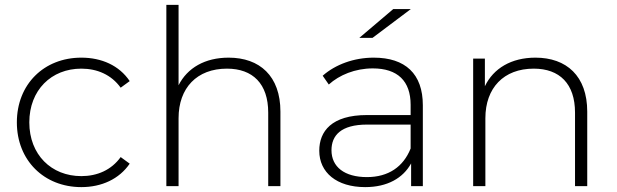

<svg xmlns="http://www.w3.org/2000/svg" viewBox="-20 -762 2524 786"><path d="M313 4C160 4 49 -106 49 -261C49 -417 160 -526 313 -526C396 -526 468 -494 511 -430C511 -430 474 -403 474 -403C436 -456 378 -481 313 -481C190 -481 100 -393 100 -261C100 -129 190 -41 313 -41C378 -41 436 -66 474 -119C474 -119 511 -92 511 -92C468 -29 396 4 313 4Z M916 -526C1043 -526 1128 -451 1128 -305C1128 -305 1128 0 1128 0C1128 0 1078 0 1078 0C1078 0 1078 -301 1078 -301C1078 -419 1015 -481 909 -481C786 -481 711 -402 711 -278C711 -278 711 0 711 0C711 0 661 0 661 0C661 0 661 -742 661 -742C661 -742 711 -742 711 -742C711 -742 711 -413 711 -413C747 -484 819 -526 916 -526Z M1590 -725C1590 -725 1662 -725 1662 -725C1662 -725 1505 -607 1505 -607C1505 -607 1451 -607 1451 -607C1451 -607 1590 -725 1590 -725ZM1510 -526C1639 -526 1711 -460 1711 -331C1711 -331 1711 0 1711 0C1711 0 1663 0 1663 0C1663 0 1663 -93 1663 -93C1630 -33 1566 4 1475 4C1358 4 1287 -56 1287 -145C1287 -224 1337 -291 1482 -291C1482 -291 1661 -291 1661 -291C1661 -291 1661 -333 1661 -333C1661 -430 1608 -482 1506 -482C1434 -482 1369 -455 1326 -416C1326 -416 1301 -452 1301 -452C1353 -498 1429 -526 1510 -526ZM1482 -37C1570 -37 1631 -79 1661 -154C1661 -154 1661 -252 1661 -252C1661 -252 1483 -252 1483 -252C1375 -252 1337 -207 1337 -147C1337 -79 1390 -37 1482 -37Z M2172 -526C2299 -526 2384 -451 2384 -305C2384 -305 2384 0 2384 0C2384 0 2334 0 2334 0C2334 0 2334 -301 2334 -301C2334 -419 2271 -481 2165 -481C2042 -481 1967 -402 1967 -278C1967 -278 1967 0 1967 0C1967 0 1917 0 1917 0C1917 0 1917 -522 1917 -522C1917 -522 1965 -522 1965 -522C1965 -522 1965 -409 1965 -409C2000 -482 2073 -526 2172 -526Z"/></svg>

Font: TamingNoise
Style: Regular
Weight: 500
Designer: Julieta Ulanovsky
Foundry: Julieta Ulanovsky
Version: ""